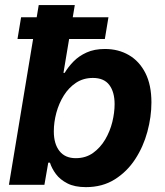

<svg xmlns="http://www.w3.org/2000/svg" viewBox="-20 -748 666 777"><path d="M327.6 9.3Q282.2 9.3 252.7 -5.9Q223.1 -21 206.3 -43.7Q189.5 -66.4 182.1 -89.8H175.3L159.7 0H16.1L136.7 -727.5H282.7L236.8 -453.1H241.7Q255.9 -477.1 277.6 -499.3Q299.3 -521.5 330.6 -535.6Q361.8 -549.8 404.8 -549.8Q459 -549.8 501.5 -525.1Q543.9 -500.5 568.4 -452.4Q592.8 -404.3 592.8 -333.5Q592.8 -275.4 576.4 -214.8Q560.1 -154.3 527.1 -103.8Q494.1 -53.2 444.3 -22Q394.5 9.3 327.6 9.3ZM286.6 -107.9Q327.1 -107.9 356.7 -129.2Q386.2 -150.4 405.8 -183.6Q425.3 -216.8 434.6 -254.6Q443.8 -292.5 443.8 -326.7Q443.8 -375.5 422.4 -404.1Q400.9 -432.6 356 -432.6Q317.4 -432.6 287.8 -413.1Q258.3 -393.6 238.3 -361.6Q218.3 -329.6 208 -291.5Q197.8 -253.4 197.8 -216.3Q197.8 -166 220.5 -137Q243.2 -107.9 286.6 -107.9ZM50.8 -590.3 65.4 -678.2H418.9L404.3 -590.3Z"/></svg>

Font: Inter 16pt
Style: Bold Italic
Weight: 700
Italic angle: -9.3988°
Version: Version 4.001;git-66647c0bb